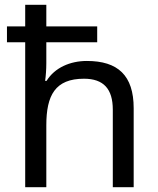

<svg xmlns="http://www.w3.org/2000/svg" viewBox="-20 -780 658 800"><path d="M173 -760H85V-670H9V-604H85V0H173V-258C173 -383 210 -452 330 -452C412 -452 450 -409 450 -323V0H537V-329C537 -466 471 -526 342 -526C272 -526 208 -498 174 -443H168C171 -464 173 -491 173 -517V-604H385V-670H173Z"/></svg>

Font: Noto Sans Lycian
Style: Regular
Weight: 400
Designer: Monotype Design Team
Foundry: Monotype Imaging Inc.
Version: Version 2.002